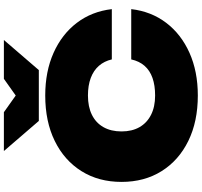

<svg xmlns="http://www.w3.org/2000/svg" viewBox="-45 -976 1039 989"><g transform="rotate(-90 474.5 -481.5)"><path d="M608 -801H346L191 -981H391L477 -920L563 -981H763ZM922 -325Q910 -222 851.5 -145Q793 -68 697 -25Q601 18 477 18Q343 18 243 -31Q143 -80 87.5 -168.5Q32 -257 32 -375Q32 -493 87.5 -581.5Q143 -670 243 -719Q343 -768 477 -768Q601 -768 697 -725Q793 -682 851.5 -605Q910 -528 922 -425H663Q654 -464 630 -491.5Q606 -519 567.5 -533.5Q529 -548 477 -548Q419 -548 377.5 -527.5Q336 -507 314 -468Q292 -429 292 -375Q292 -321 314 -282.5Q336 -244 377.5 -223Q419 -202 477 -202Q529 -202 567.5 -215.5Q606 -229 630 -256.5Q654 -284 663 -325Z"/></g></svg>

Font: Bounded
Style: Regular
Weight: 900
Designer: Vlad Churkin
Version: Version 1.0